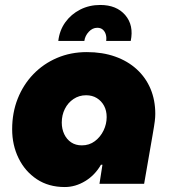

<svg xmlns="http://www.w3.org/2000/svg" viewBox="-20 -741 688 774"><path d="M241 13Q176 13 128.5 -18.5Q81 -50 55 -103Q29 -156 29 -220Q29 -287 51.5 -343.5Q74 -400 114.5 -442Q155 -484 210 -507.5Q265 -531 330 -531Q393 -531 444 -513Q495 -495 531.5 -461.5Q568 -428 587 -382.5Q606 -337 606 -282Q606 -269 604 -252.5Q602 -236 595 -196L561 0H381L393 -77H387Q363 -35 323.5 -11Q284 13 241 13ZM310 -155Q340 -155 362.5 -172Q385 -189 397.5 -215Q410 -241 410 -269Q410 -295 399.5 -314.5Q389 -334 370.5 -345.5Q352 -357 327 -357Q299 -357 276.5 -342Q254 -327 241.5 -302Q229 -277 229 -247Q229 -221 239 -200Q249 -179 267 -167Q285 -155 310 -155ZM215 -576Q220 -619 243.5 -651.5Q267 -684 303.5 -702.5Q340 -721 384 -721Q450 -721 485 -680Q520 -639 507 -576H408Q410 -590 406.5 -602Q403 -614 394.5 -621.5Q386 -629 372 -629Q353 -629 338 -613Q323 -597 320 -576Z"/></svg>

Font: MuseoModerno Thin Black
Style: Italic
Weight: 900
Italic angle: -9°
Version: Version 1.003